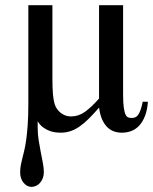

<svg xmlns="http://www.w3.org/2000/svg" viewBox="-20 -502 593 744"><path d="M553.2 -107.9Q550.8 -75.7 542 -53Q533.2 -30.3 519.8 -15.6Q506.3 -1 489 5.6Q471.7 12.2 452.1 12.2Q437 12.2 422.9 7.6Q408.7 2.9 396.7 -8.3Q384.8 -19.5 376.2 -38.1Q367.7 -56.6 363.8 -85Q342.3 -60.1 324 -42Q305.7 -23.9 288.1 -11.7Q270.5 0.5 252.7 6.3Q234.9 12.2 214.8 12.2Q209.5 12.2 198.2 11.2Q187 10.3 174.1 5.9Q161.1 1.5 148.2 -7.6Q135.3 -16.6 126 -32.2V-7.8Q126 16.1 129.6 40.3Q133.3 64.5 137.9 87.2Q142.6 109.9 146.2 129.9Q149.9 149.9 149.9 165Q149.9 177.7 146 188Q142.1 198.2 135.5 206.1Q128.9 213.9 120.1 218Q111.3 222.2 102.1 222.2Q93.3 222.2 85.4 218Q77.6 213.9 71.5 206.5Q65.4 199.2 61.8 189.2Q58.1 179.2 58.1 167Q58.1 151.4 60.5 138.7Q63 126 66.4 112.1Q69.8 98.1 74 81.3Q78.1 64.5 81.5 39.8Q85 15.1 87.4 -19Q89.8 -53.2 89.8 -101.1V-481.9H183.1V-196.8Q183.1 -159.2 185.3 -135.5Q187.5 -111.8 191.9 -98.1Q194.8 -88.9 200.7 -80.3Q206.5 -71.8 214.6 -65.2Q222.7 -58.6 232.9 -54.7Q243.2 -50.8 254.9 -50.8Q284.2 -50.8 309.1 -68.6Q334 -86.4 363.8 -120.1V-481.9H457V-137.2Q457 -103.5 459.7 -84.7Q462.4 -65.9 467 -57.1Q471.7 -48.3 477.8 -46.6Q483.9 -44.9 491.2 -44.9Q499 -44.9 505.1 -47.9Q511.2 -50.8 516.1 -58.1Q521 -65.4 525.1 -77.4Q529.3 -89.4 533.2 -107.9Z"/></svg>

Font: BabelStone Ogham Pictish
Style: Bold Italic
Weight: 700
Italic angle: -30°
Designer: Andrew West
Foundry: BabelStone
Version: Version 1.02 March 14, 2022